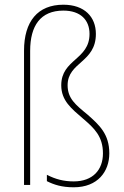

<svg xmlns="http://www.w3.org/2000/svg" viewBox="-20 -785 528 815"><path d="M387 -641C387 -713 339 -765 249 -765C140 -765 82 -694 82 -570V0H108V-569C108 -676 152 -740 249 -740C322 -740 360 -700 360 -641C360 -531 240 -534 240 -423C240 -358 283 -324 333 -281C380 -241 417 -206 417 -134C417 -64 374 -15 293 -15C251 -15 216 -24 179 -43V-16C209 -1 242 10 293 10C395 10 444 -57 444 -134C444 -216 402 -254 351 -299C301 -340 267 -367 267 -423C267 -522 387 -519 387 -641Z"/></svg>

Font: Noto Sans Sinhala SemiCondensed Thin
Style: Regular
Weight: 100
Width: 4
Designer: Jelle Bosma - Monotype Design Team
Foundry: Monotype Imaging Inc.
Version: Version 2.006